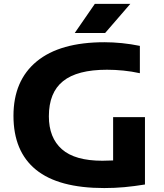

<svg xmlns="http://www.w3.org/2000/svg" viewBox="-20 -969 852 998"><path d="M522 8.5Q284 8.5 167 -86.8Q50 -182 50 -367Q50 -550.5 171 -650Q292 -749.5 523 -749.5Q566.5 -749.5 613.8 -744.8Q661 -740 707 -730.5V-588.5Q663.5 -598 620.8 -602.2Q578 -606.5 536 -606.5Q381.5 -606.5 307.8 -547.2Q234 -488 234 -364.5Q234 -253 301.8 -193.2Q369.5 -133.5 512 -133.5Q540 -133.5 568 -135V-360H733.5V-10Q678 -1 627 3.8Q576 8.5 522 8.5ZM368.5 -797.5 473 -949H657.5L526.5 -797.5Z"/></svg>

Font: Encode Sans Exp
Style: Bold
Weight: 700
Width: 7
Designer: Multiple Designers
Foundry: Impallari Type
Version: Version 3.002; ttfautohint (v1.8.3) -l 8 -r 50 -G 200 -x 14 